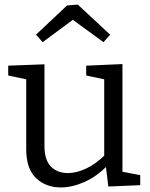

<svg xmlns="http://www.w3.org/2000/svg" viewBox="-20 -813 660 842"><path d="M247 9Q181 9 138 -32Q95 -73 95 -158V-477L105 -463L16 -482V-525L175 -531V-172Q175 -112 203 -83Q231 -54 278 -54Q315 -54 358 -74Q401 -94 443 -136L437 -118V-479L447 -463L358 -482V-525L517 -532V-49L505 -62L595 -45V-1L455 5L443 -94L454 -90Q405 -39 350.5 -15Q296 9 247 9ZM167 -628 138 -661 274 -789 321 -793 463 -661 434 -628 272 -746 325 -745Z"/></svg>

Font: Pack4
Style: Regular
Weight: 400
Version: Version 2.002